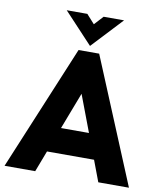

<svg xmlns="http://www.w3.org/2000/svg" viewBox="-96 -978 890 1055"><g transform="rotate(10 349.0 -450.5)"><path d="M292 -697H407L696 0H525L480.5 -118H218L173 0H2ZM427.5 -258 350 -463 271.5 -258ZM190 -901H305L350 -851L396 -901H510L350 -730Z"/></g></svg>

Font: HK Grotesk Black
Style: Regular
Weight: 900
Designer: Alfredo Marco Pradil
Foundry: Hanken Design Co.
Version: Version 3.001